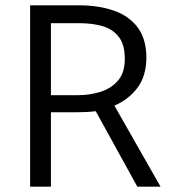

<svg xmlns="http://www.w3.org/2000/svg" viewBox="-20 -700 632 720"><path d="M278 -613Q328 -613 366 -601.5Q404 -590 426 -561Q448 -532 448 -479Q448 -428 423 -398.5Q398 -369 358 -356Q318 -343 270 -343H171V-613ZM93 -680V0H171V-279H267Q284 -279 304.5 -280Q325 -281 339 -283L495 0H582L409 -304Q461 -326 494.5 -369.5Q528 -413 529 -482Q529 -554 496 -597.5Q463 -641 406 -660.5Q349 -680 278 -680Z"/></svg>

Font: Catamaran Thin
Style: Regular
Weight: 400
Version: Version 2.000